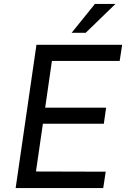

<svg xmlns="http://www.w3.org/2000/svg" viewBox="-20 -949 641 969"><path d="M59 0 164 -723H596.5L584 -641.5H242L208 -405.5H515.5L504 -324.5H196.5L161.5 -83.5L513.5 -82.5L501 0ZM459 -929H562.5L412.5 -783.5H341.5Z"/></svg>

Font: Public Sans
Style: Italic
Weight: 400
Italic angle: -8°
Designer: The Public Sans project authors (U.S. Web Design System). Libre Franklin designed by Pablo Impallari and Rodrigo Fuenzal
Version: Version 1.008; ttfautohint (v1.8.1) -l 8 -r 50 -G 200 -x 14 